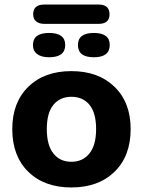

<svg xmlns="http://www.w3.org/2000/svg" viewBox="-20 -814 629 845"><path d="M414 -709H175Q152 -709 139 -720Q126 -731 126 -751Q126 -794 175 -794H414Q462 -794 462 -751Q462 -709 414 -709ZM196 -562Q162 -562 143.5 -576Q125 -590 125 -616Q125 -669 196 -669Q267 -669 267 -616Q267 -562 196 -562ZM323 -616Q323 -669 393 -669Q463 -669 463 -616Q463 -562 393 -562Q323 -562 323 -616ZM34 -246Q34 -363 104.5 -432Q175 -501 294 -501Q413 -501 484 -432Q555 -363 555 -246Q555 -127 484 -58Q413 11 294 11Q175 11 104.5 -58Q34 -127 34 -246ZM294 -388Q244 -388 215 -352.5Q186 -317 186 -246Q186 -175 215 -138.5Q244 -102 294 -102Q344 -102 373.5 -138.5Q403 -175 403 -246Q403 -317 374 -352.5Q345 -388 294 -388Z"/></svg>

Font: Nunito ExtraBold
Style: Regular
Weight: 800
Designer: Vernon Adams
Foundry: Vernon Adams
Version: Version 3.602